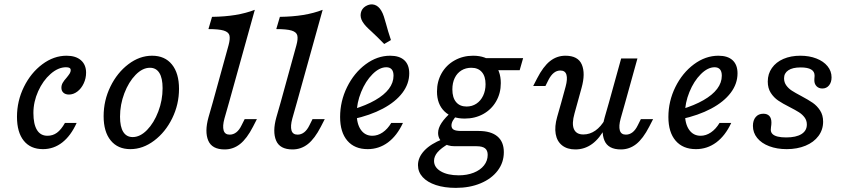

<svg xmlns="http://www.w3.org/2000/svg" viewBox="-20 -687 3952 899"><path d="M59.5 -139.9Q59.5 -214 91.9 -279.9Q124.3 -345.8 178 -386Q231.7 -426.1 291.7 -426.1Q334.8 -426.1 358.9 -405Q383.1 -383.9 383.1 -346.7Q383.1 -320.1 371.9 -296.3Q360.8 -272.5 342.2 -258.4Q323.6 -244.3 303 -244.3Q286.5 -244.3 277 -252.9Q267.5 -261.4 267.5 -276.2Q267.5 -288.5 273.7 -299.3Q279.9 -310.1 292.2 -323.7Q302.1 -335.8 306.6 -343.3Q311.1 -350.9 311.1 -358.2Q311.1 -365.6 305.8 -368.8Q300.6 -372.1 289.3 -372.1Q252.4 -372.1 216.8 -340.8Q181.2 -309.6 158.8 -259.9Q136.4 -210.2 136.4 -157.9Q136.4 -105.8 153.1 -78.5Q169.7 -51.3 202.2 -51.3Q227.3 -51.3 246.7 -65.5Q266.2 -79.7 284 -111.3H338.8Q311.7 -51.4 271.6 -20Q231.5 11.3 181.1 11.3Q122.9 11.3 91.2 -28.2Q59.5 -67.7 59.5 -139.9Z M465.2 -143Q465.2 -216.5 497 -281.6Q528.8 -346.7 581.2 -386.4Q633.6 -426.1 692.1 -426.1Q751.9 -426.1 785 -385.1Q818.2 -344.2 818.2 -271Q818.2 -198.3 786.4 -133.2Q754.5 -68.1 701.7 -28.4Q649 11.3 590.5 11.3Q531.5 11.3 498.4 -29.3Q465.2 -69.9 465.2 -143ZM741.3 -274.2Q741.3 -321.6 726.1 -345.6Q711 -369.7 682 -369.7Q647.3 -369.7 614.8 -336.4Q582.4 -303.2 562.2 -250.2Q542 -197.2 542 -140.6Q542 -93.2 557.2 -69.2Q572.4 -45.2 601.3 -45.2Q636.1 -45.2 668.5 -78.3Q700.9 -111.5 721.1 -164.6Q741.3 -217.6 741.3 -274.2Z M955.9 -550.8 972.8 -608.1Q1032.6 -608.9 1082.1 -616.9Q1131.5 -625 1173.1 -641.1L1052.2 -206.7H976L1050.3 -475.8Q1058.3 -505.6 1054.3 -521.3Q1050.2 -537 1027.6 -543.9Q1005 -550.8 955.9 -550.8ZM1055.4 -56.6Q1072.4 -56.6 1086.4 -67.4Q1100.4 -78.2 1110.8 -99.8L1125.6 -129.2H1182.9L1164.7 -93.8Q1135.9 -37.8 1103.9 -12.5Q1072 12.7 1032.1 12.7Q972.6 12.7 955 -28.9Q937.5 -70.5 956.2 -137.7L976 -206.7H1052.2L1030.9 -131.9Q1021.3 -96.6 1027.1 -76.6Q1032.8 -56.6 1055.4 -56.6Z M1273.6 -550.8 1290.5 -608.1Q1350.4 -608.9 1399.8 -616.9Q1449.2 -625 1490.8 -641.1L1369.9 -206.7H1293.8L1368 -475.8Q1376.1 -505.6 1372 -521.3Q1368 -537 1345.4 -543.9Q1322.8 -550.8 1273.6 -550.8ZM1373.2 -56.6Q1390.1 -56.6 1404.1 -67.4Q1418.1 -78.2 1428.6 -99.8L1443.3 -129.2H1500.6L1482.4 -93.8Q1453.6 -37.8 1421.7 -12.5Q1389.7 12.7 1349.8 12.7Q1290.3 12.7 1272.8 -28.9Q1255.2 -70.5 1274 -137.7L1293.8 -206.7H1369.9L1348.7 -131.9Q1339.1 -96.6 1344.8 -76.6Q1350.5 -56.6 1373.2 -56.6Z M1572.5 -139.2Q1572.5 -213.2 1605.2 -279.5Q1638 -345.8 1692.1 -386Q1746.2 -426.1 1806.9 -426.1Q1850.3 -426.1 1873.3 -404.9Q1896.2 -383.6 1896.2 -343.6Q1896.2 -294.8 1864.3 -252.5Q1832.4 -210.2 1772.8 -178.4Q1713.1 -146.7 1632 -129L1632.8 -175Q1694.7 -193.7 1736.8 -218Q1779 -242.2 1800.8 -271Q1822.6 -299.9 1822.6 -332.5Q1822.6 -352.4 1814 -362.2Q1805.3 -372.1 1788.9 -372.1Q1756.8 -372.1 1724.3 -339.7Q1691.8 -307.3 1671 -256.3Q1650.2 -205.3 1650.2 -155.1Q1650.2 -106.7 1669.8 -79Q1689.4 -51.3 1723.4 -51.3Q1748.5 -51.3 1771.7 -67Q1794.8 -82.7 1811.9 -111.3H1866.7Q1838.8 -51.4 1796.5 -20Q1754.1 11.3 1701.5 11.3Q1640.4 11.3 1606.4 -28.2Q1572.5 -67.7 1572.5 -139.2ZM1720.6 -538.3Q1702.1 -555 1693.1 -564.8Q1684.2 -574.5 1677.6 -585.2Q1665.4 -605.5 1669.5 -626.1Q1673.6 -646.8 1692.3 -658.2Q1713.3 -670.5 1732.8 -664.8Q1752.3 -659.2 1765.5 -636.6Q1772 -625.9 1777.3 -609.9Q1782.6 -593.8 1787.8 -574.5Q1792.1 -558.8 1797.5 -540.2Q1803 -521.5 1810.5 -499.5L1779 -481Q1762.6 -498.1 1747.8 -512.4Q1732.9 -526.8 1720.6 -538.3Z M2026.1 -258.4Q2026.1 -306 2047.9 -344.3Q2069.8 -382.6 2108.7 -404.3Q2147.5 -426.1 2195.3 -426.1Q2255.3 -426.1 2290.1 -391.8Q2324.9 -357.5 2324.9 -297.8Q2324.9 -250.3 2303 -212.4Q2281.2 -174.5 2242.7 -153.1Q2204.3 -131.8 2155.7 -131.8Q2095.7 -131.8 2060.9 -165.6Q2026.1 -199.5 2026.1 -258.4ZM2253.5 -292.7Q2253.5 -329.6 2236.1 -349.6Q2218.7 -369.7 2186.9 -369.7Q2160.5 -369.7 2140.2 -357.1Q2120 -344.5 2109.1 -321.7Q2098.1 -299 2098.1 -268.3Q2098.1 -229.8 2115.6 -209Q2133 -188.2 2164.8 -188.2Q2190.4 -188.2 2210.7 -201.6Q2230.9 -215.1 2242.2 -239Q2253.5 -262.9 2253.5 -292.7ZM2202.6 -414.8H2429.4L2413.3 -358.4H2274ZM1937.1 86.3Q1937.1 49.8 1966.9 18.1Q1996.7 -13.6 2053 -35.7L2081.4 -14.5Q2045.4 6.3 2028.8 25.7Q2012.3 45 2012.3 66.3Q2012.3 96.8 2044.1 115.3Q2075.9 133.9 2128 133.9Q2166.7 133.9 2197.8 121.7Q2228.9 109.5 2246.2 87.6Q2263.5 65.6 2263.5 38.1Q2263.5 17.1 2251 7.4Q2238.5 -2.3 2211.9 -2.3H2108.8Q2074.6 -2.3 2052.9 -19.4Q2031.3 -36.6 2031.3 -64.7Q2031.3 -86.9 2047.4 -111.4Q2063.4 -135.9 2097.6 -166.1L2121.8 -149.2Q2107 -134.1 2100.5 -122.3Q2093.9 -110.6 2093.9 -99.6Q2093.9 -85.8 2104.4 -79.8Q2114.8 -73.8 2140 -73.8H2220.7Q2278.6 -73.8 2308.8 -48.5Q2339.1 -23.2 2339.1 25.4Q2339.1 74 2310.3 111.9Q2281.5 149.9 2230.3 171.3Q2179.2 192.7 2114.2 192.7Q2061.3 192.7 2021.1 179.5Q1980.9 166.2 1959 142.2Q1937.1 118.2 1937.1 86.3Z M2603.9 -356.8Q2587 -356.8 2573.4 -346Q2559.7 -335.2 2548.5 -313.6L2533.8 -284.2H2476.5L2494.7 -319.6Q2523.4 -375.6 2555.4 -400.9Q2587.4 -426.1 2627.3 -426.1Q2686.8 -426.1 2704.3 -384.5Q2721.9 -342.9 2703.1 -275.7L2684.1 -206.7H2607.9L2628.4 -281.5Q2638 -316.8 2632.3 -336.8Q2626.6 -356.8 2603.9 -356.8ZM2711.5 -57.4Q2741.6 -57.4 2767.6 -75.5Q2793.6 -93.6 2813.4 -128.2L2815.1 -90.7Q2787.8 -38.7 2752.6 -13Q2717.4 12.7 2673.9 12.7Q2636 12.7 2611.9 -6.3Q2587.9 -25.3 2581.9 -59.8Q2575.9 -94.2 2588.8 -139.6L2607.9 -206.7H2684.1L2670 -155.8Q2656.5 -108.1 2667.2 -82.8Q2678 -57.4 2711.5 -57.4ZM2888.5 -413.4H2964.7L2907.3 -206.7H2831.2ZM2910.6 -56.6Q2927.5 -56.6 2941.5 -67.4Q2955.5 -78.2 2966 -99.8L2980.7 -129.2H3038L3019.8 -93.8Q2991 -37.8 2959.1 -12.5Q2927.1 12.7 2887.2 12.7Q2827.7 12.7 2810.2 -28.9Q2792.6 -70.5 2811.4 -137.7L2831.2 -206.7H2907.3L2886.1 -131.9Q2876.5 -96.6 2882.2 -76.6Q2887.9 -56.6 2910.6 -56.6Z M3109.6 -139.2Q3109.6 -213.2 3142.3 -279.5Q3175.1 -345.8 3229.2 -386Q3283.3 -426.1 3344 -426.1Q3387.4 -426.1 3410.3 -404.9Q3433.3 -383.6 3433.3 -343.6Q3433.3 -294.8 3401.4 -252.5Q3369.5 -210.2 3309.9 -178.4Q3250.2 -146.7 3169.1 -129L3169.9 -175Q3231.8 -193.7 3273.9 -218Q3316.1 -242.2 3337.9 -271Q3359.7 -299.9 3359.7 -332.5Q3359.7 -352.4 3351.1 -362.2Q3342.4 -372.1 3326 -372.1Q3293.9 -372.1 3261.4 -339.7Q3228.9 -307.3 3208.1 -256.3Q3187.3 -205.3 3187.3 -155.1Q3187.3 -106.7 3206.9 -79Q3226.5 -51.3 3260.5 -51.3Q3285.6 -51.3 3308.8 -67Q3331.9 -82.7 3349 -111.3H3403.8Q3375.9 -51.4 3333.6 -20Q3291.2 11.3 3238.6 11.3Q3177.5 11.3 3143.5 -28.2Q3109.6 -67.7 3109.6 -139.2Z M3505.4 -97.4Q3505.4 -123.7 3518.5 -139.1Q3531.6 -154.5 3554.1 -154.5Q3572.6 -154.5 3582.3 -144Q3592 -133.6 3592 -112.9Q3592 -107.7 3591.5 -102.6Q3591 -97.4 3590.1 -92.3Q3590 -88.2 3589.6 -85.7Q3589.1 -83.2 3589.1 -79.2Q3589.1 -67.4 3597.2 -59.4Q3605.2 -51.5 3621.2 -47.5Q3637.2 -43.5 3661 -43.5Q3707.5 -43.5 3732.7 -59.2Q3757.9 -74.9 3757.9 -103.9Q3757.9 -122.9 3747.4 -137Q3737 -151.1 3721 -161.3Q3704.9 -171.5 3677.6 -185.5Q3644.4 -202.2 3623.8 -216.2Q3603.3 -230.1 3589.1 -252Q3574.9 -274 3574.9 -305.2Q3574.9 -341.1 3594.3 -368.6Q3613.6 -396.2 3648.2 -411.2Q3682.8 -426.1 3727.3 -426.1Q3769.3 -426.1 3802.6 -413.1Q3835.9 -400.2 3854.7 -377.1Q3873.6 -354 3873.6 -324.8Q3873.6 -301.6 3861.7 -287.1Q3849.8 -272.6 3830.4 -272.6Q3813.8 -272.6 3803.4 -283.2Q3793 -293.8 3793 -310.8Q3793 -315.2 3793.2 -318.1Q3793.5 -321 3793.7 -325.2Q3793.9 -327.9 3794 -329.4Q3794.1 -330.9 3794.1 -333.4Q3794.1 -352.2 3777.9 -361.7Q3761.7 -371.3 3729 -371.3Q3690.9 -371.3 3671.1 -357.8Q3651.2 -344.4 3651.2 -320.5Q3651.2 -301.5 3661.6 -287.1Q3672 -272.6 3687.7 -262.5Q3703.4 -252.3 3731.5 -237.5Q3765.4 -219.4 3785.6 -205.5Q3805.7 -191.5 3819.9 -169.7Q3834.1 -147.8 3834.1 -117.3Q3834.1 -79.8 3812.4 -50.4Q3790.6 -20.9 3751.7 -4.8Q3712.8 11.3 3663.5 11.3Q3617.6 11.3 3581.5 -2.5Q3545.5 -16.2 3525.4 -41Q3505.4 -65.7 3505.4 -97.4Z"/></svg>

Font: Playfair Micro SmCond SmLight
Style: Italic
Weight: 360
Width: 4
Italic angle: -15.6°
Designer: Claus Eggers Sørensen
Foundry: Claus Eggers Sørensen
Version: Version 2.203;Glyphs 3.3 (3326)